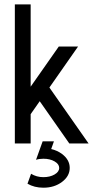

<svg xmlns="http://www.w3.org/2000/svg" viewBox="-20 -665 479 890"><path d="M390.6 0H301.3L164.1 -195.8L122.1 -135.7V0H48.8V-644.5H122.1V-263.2L252.4 -449.2H341.8L209 -259.3ZM181.2 205.1Q139.2 205.1 107.4 186.5L124 140.6Q149.9 156.2 181.2 156.2Q211.4 156.2 232.9 143.8Q254.4 131.3 254.4 113.3Q254.4 95.7 233.2 83.3Q211.9 70.8 181.2 70.8Q162.1 70.8 147 75.7L177.7 -9.8H230L217.3 25.9Q245.1 32.2 267.6 48.8Q303.2 75.7 303.2 113.3Q303.2 151.4 267.6 178.2Q231.9 205.1 181.2 205.1Z"/></svg>

Font: Catrinity
Style: Regular
Weight: 400
Designer: Alexander Lange
Foundry: High-Logic / Made with FontCreator
Version: Version 2.090;May 20, 2024;FontCreator 15.0.0.2974 64-bit